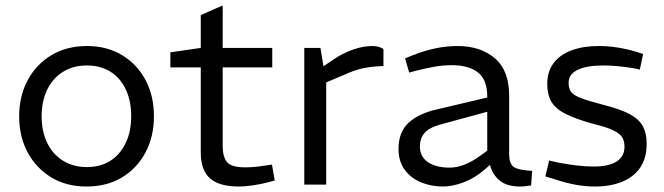

<svg xmlns="http://www.w3.org/2000/svg" viewBox="-20 -674 2423 701"><path d="M296 7Q222 7 167 -26.5Q112 -60 81 -117.5Q50 -175 50 -249Q50 -324 81.5 -382Q113 -440 168.5 -473Q224 -506 297 -506Q371 -506 426 -472.5Q481 -439 511.5 -381.5Q542 -324 542 -249Q542 -175 511 -117Q480 -59 425 -26Q370 7 296 7ZM297 -64Q347 -64 383 -87Q419 -110 439 -152Q459 -194 459 -249Q459 -305 439.5 -347Q420 -389 383.5 -412Q347 -435 297 -435Q248 -435 210.5 -412Q173 -389 152.5 -347Q132 -305 132 -249Q132 -194 152.5 -152Q173 -110 210.5 -87Q248 -64 297 -64Z M852 7Q781 7 747 -22.5Q713 -52 713 -118V-428H602V-483L713 -499V-619L793 -654V-499H974V-428H793V-142Q793 -100 809.5 -81.5Q826 -63 875 -63Q892 -63 909 -64.5Q926 -66 944 -69L973 -73L983 -15L957 -8Q934 -2 905 2.5Q876 7 852 7Z M1091 0V-499H1150L1161 -432L1201 -459Q1232 -480 1269 -493Q1306 -506 1340 -506Q1350 -506 1360.5 -503.5Q1371 -501 1380 -495V-433Q1345 -432 1311.5 -426Q1278 -420 1232 -399L1171 -373V0Z M1596 7Q1556 7 1519 -7.5Q1482 -22 1458.5 -53Q1435 -84 1435 -130Q1435 -192 1472 -226Q1509 -260 1577 -275L1759 -318V-322Q1759 -383 1725 -409.5Q1691 -436 1630 -436Q1595 -436 1561 -429.5Q1527 -423 1500 -416L1474 -409L1459 -461L1484 -471Q1526 -488 1567.5 -497Q1609 -506 1651 -506Q1734 -506 1786.5 -461.5Q1839 -417 1839 -324V-111Q1839 -77 1855 -65Q1871 -53 1923 -50L1919 3Q1911 4 1900.5 5.5Q1890 7 1879 7Q1830 7 1803.5 -15.5Q1777 -38 1769 -72L1746 -52Q1712 -23 1672 -8Q1632 7 1596 7ZM1621 -62Q1648 -62 1675 -72.5Q1702 -83 1730 -103L1759 -124V-266L1590 -220Q1546 -208 1529.5 -188Q1513 -168 1513 -139Q1513 -102 1542.5 -82Q1572 -62 1621 -62Z M2152 7Q2118 7 2082 0.5Q2046 -6 2007 -19L1971 -30L1985 -88L2020 -80Q2052 -74 2084.5 -70Q2117 -66 2147 -66Q2203 -66 2231.5 -84.5Q2260 -103 2260 -138Q2260 -158 2252.5 -171.5Q2245 -185 2221.5 -197Q2198 -209 2149 -221Q2083 -239 2045.5 -258Q2008 -277 1993 -303Q1978 -329 1978 -368Q1978 -413 2001.5 -444Q2025 -475 2067.5 -490.5Q2110 -506 2166 -506Q2200 -506 2235 -500.5Q2270 -495 2303 -485L2328 -477L2316 -420L2293 -425Q2262 -430 2234.5 -432.5Q2207 -435 2183 -435Q2122 -435 2089 -419Q2056 -403 2056 -372Q2056 -351 2065 -338.5Q2074 -326 2102 -315.5Q2130 -305 2184 -291Q2247 -275 2280.5 -256.5Q2314 -238 2327.5 -212.5Q2341 -187 2341 -149Q2341 -96 2317 -61.5Q2293 -27 2250.5 -10Q2208 7 2152 7Z"/></svg>

Font: REM Light
Style: Regular
Weight: 300
Designer: Octavio Pardo
Foundry: Ashler Design
Version: Version 1.005;gftools[0.9.28]